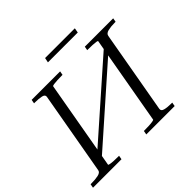

<svg xmlns="http://www.w3.org/2000/svg" viewBox="-207 -1068 1292 1292"><g transform="rotate(-45 439.0 -422.5)"><path d="M140 -116 715 -623 740 -602 166 -95ZM-12 0 -7 -28H3Q39 -28 66 -34Q93 -40 96 -58L201 -652Q204 -671 179 -676.5Q154 -682 119 -682H109L114 -710H385L380 -682H370Q351 -682 330.5 -681Q310 -680 296 -678Q282 -676 281 -672L169 -38Q169 -35 182 -32.5Q195 -30 215 -29Q235 -28 254 -28H264L259 0ZM495 0 500 -28H509Q530 -28 550 -29Q570 -30 584 -32.5Q598 -35 598 -38L710 -672Q711 -676 698 -678Q685 -680 665.5 -681Q646 -682 626 -682H615L620 -710H890L885 -682H876Q840 -682 813 -675.5Q786 -669 783 -649L679 -61Q675 -41 699 -34.5Q723 -28 759 -28H770L765 0ZM377 -845H660L654 -811H370Z"/></g></svg>

Font: Roboto Serif 120pt Expanded Light
Style: Italic
Weight: 300
Width: 7
Italic angle: -10°
Designer: Greg Gazdowicz
Foundry: Commercial Type
Version: Version 1.008